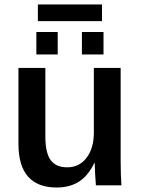

<svg xmlns="http://www.w3.org/2000/svg" viewBox="-20 -834 633 864"><path d="M404.3 -100.1Q376 -42 334.5 -16.1Q293 9.8 234.9 9.8Q149.9 9.8 106.4 -39.1Q63 -87.9 63 -187.5V-528.3H184.1V-219.2Q184.1 -146.5 207.8 -113.8Q231.4 -81.1 282.7 -81.1Q336.9 -81.1 369.6 -124Q402.3 -167 402.3 -237.3V-528.3H522.9V-116.2Q522.9 -78.6 523.9 -49.6Q524.9 -20.5 526.4 0H411.6Q409.7 -24.4 408.2 -48.8Q406.7 -73.2 406.2 -100.1ZM445.8 -689.9V-588.9H348.6V-689.9ZM239.7 -689.9V-588.9H143.6V-689.9ZM150.4 -814H439V-738.8H150.4Z"/></svg>

Font: Arimo SemiBold
Style: Regular
Weight: 600
Designer: Steve Matteson
Foundry: Monotype Imaging Inc.
Version: Version 1.33